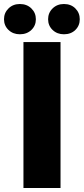

<svg xmlns="http://www.w3.org/2000/svg" viewBox="-62 -938 418 958"><path d="M55 -728H240V0H55ZM37 -767Q3 -767 -19.5 -788.5Q-42 -810 -42 -842Q-42 -874 -19.5 -896Q3 -918 37 -918Q72 -918 94.5 -896Q117 -874 117 -842Q117 -810 94.5 -788.5Q72 -767 37 -767ZM257 -767Q223 -767 200.5 -788.5Q178 -810 178 -842Q178 -874 200.5 -896Q223 -918 257 -918Q292 -918 314 -896Q336 -874 336 -842Q336 -810 314 -788.5Q292 -767 257 -767Z"/></svg>

Font: Murecho ExtraBold
Style: Regular
Weight: 800
Designer: Neil Summerour
Foundry: Positype
Version: Version 1.010; ttfautohint (v1.8.3)